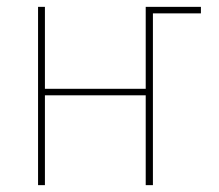

<svg xmlns="http://www.w3.org/2000/svg" viewBox="-20 -540 640 560"><path d="M91 0V-520H111V-281H405V-520H566V-501H426V0H405V-262H111V0Z"/></svg>

Font: Iosevka SS04 Thin Extended
Style: Regular
Weight: 100
Width: 7
Monospace: yes
Designer: Belleve Invis
Foundry: Belleve Invis
Version: Version 19.0.0; ttfautohint (v1.8.4)